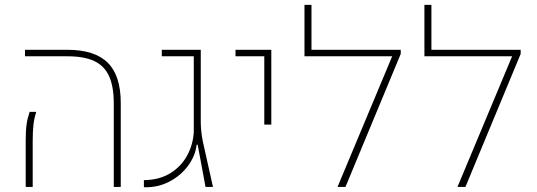

<svg xmlns="http://www.w3.org/2000/svg" viewBox="-20 -770 2214 791"><path d="M448.7 -343.8Q448.7 -413.6 429.4 -456.1Q410.2 -498.5 368.7 -518.3Q327.1 -538.1 258.3 -538.1H83V-564.9H256.8Q370.1 -564.9 423.8 -511.7Q477.5 -458.5 477.5 -346.2V0H448.7ZM85.9 -191.9Q85.9 -231.9 89.4 -256.6Q92.8 -281.2 102.1 -309.1H129.4Q121.1 -284.2 117.9 -256.8Q114.7 -229.5 114.7 -187V0H85.9Z M572.8 1V-28.3L578.6 -27.8L584 -28.3Q641.6 -30.8 684.3 -58.1Q727.1 -85.4 751 -129.4Q774.9 -173.3 778.3 -224.6V-538.1H646.5V-564.9H807.1V-267.1Q807.1 -248 809.6 -226.1Q812 -204.1 815.9 -186L857.4 0H826.7L794.4 -173.8H790Q785.6 -130.4 756.6 -89.6Q727.5 -48.8 681.4 -23.7Q635.3 1.5 581.5 1.5Q575.7 1.5 572.8 1Z M1068.8 -538.1H950.2V-564.9H1097.7V-256.8H1068.8Z M1630.9 -547.9 1403.3 0H1370.6L1595.7 -538.1H1234.4V-750H1263.2V-564.9H1630.9Z M2125 -547.9 1897.5 0H1864.7L2089.8 -538.1H1728.5V-750H1757.3V-564.9H2125Z"/></svg>

Font: Heebo Thin
Style: Regular
Weight: 250
Designer: Oded Ezer
Foundry: Meir Sadan
Version: Version 2.001; ttfautohint (v1.5.14-ce02) -l 8 -r 50 -G 200 